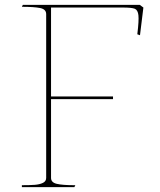

<svg xmlns="http://www.w3.org/2000/svg" viewBox="-20 -770 660 790"><path d="M445 -362H190V-38Q190 -19 214 -13.5Q238 -8 285 -8H290L286 0H70V-8Q103 -8 123 -9.5Q143 -11 156.5 -17.5Q170 -24 170 -38V-712Q170 -732 145 -737Q120 -742 70 -742L74 -750H555L570 -739L556 -625L545 -629Q552 -686 549.5 -707.5Q547 -729 534.5 -734Q522 -739 485 -739H190V-373H445Z"/></svg>

Font: TMT Limkin
Style: Regular
Weight: 400
Designer: Gabriel Drozdov
Version: Version 1.000;Glyphs 3.1.2 (3151)